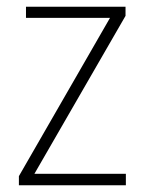

<svg xmlns="http://www.w3.org/2000/svg" viewBox="-20 -549 429 569"><path d="M353 0H36V-27L306 -496H57V-529H352V-502L82 -34H353Z"/></svg>

Font: Noto Sans Telugu SemiCondensed ExtraLight
Style: Regular
Weight: 200
Width: 4
Designer: Jelle Bosma - Monotype Design Team
Foundry: Monotype Imaging Inc.
Version: Version 2.005; ttfautohint (v1.8.4.7-5d5b)